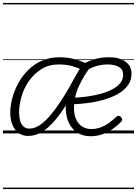

<svg xmlns="http://www.w3.org/2000/svg" viewBox="-20 -909 933 1308"><path d="M50 -142Q50 -189 64 -241.5Q78 -294 105 -343Q132 -392 172 -432Q212 -472 266 -495.5Q320 -519 386 -519Q424 -519 457.5 -513Q491 -507 525.5 -494.5Q560 -482 602 -461Q553 -398 518.5 -324.5Q484 -251 484 -173Q484 -126 499.5 -94Q515 -62 541.5 -46Q568 -30 601 -30Q639 -30 670.5 -43Q702 -56 727.5 -75.5Q753 -95 772 -113Q781 -121 789 -120Q797 -119 803 -112Q810 -105 812 -96.5Q814 -88 805 -79Q782 -55 750 -32Q718 -9 679.5 5Q641 19 597 19Q543 19 505 -6.5Q467 -32 447.5 -75.5Q428 -119 428 -173Q428 -227 446 -280.5Q464 -334 490 -382Q516 -430 539 -465L543 -431Q510 -448 470.5 -459Q431 -470 380 -470Q313 -470 262.5 -438.5Q212 -407 177.5 -357.5Q143 -308 126.5 -251Q110 -194 110 -143Q110 -112 117 -87Q124 -62 140 -47.5Q156 -33 181 -33Q210 -33 242.5 -51.5Q275 -70 312.5 -111.5Q350 -153 395 -221Q440 -289 493 -388L531 -375Q473 -260 424 -184Q375 -108 332 -64Q289 -20 250 -1.5Q211 17 173 17Q114 17 82 -27.5Q50 -72 50 -142ZM876 -407Q876 -363 852.5 -329.5Q829 -296 788.5 -272Q748 -248 695.5 -232Q643 -216 584.5 -208Q526 -200 466 -198L478 -243Q529 -245 578.5 -252Q628 -259 671.5 -271.5Q715 -284 748 -302Q781 -320 800 -344Q819 -368 819 -398Q819 -436 790 -453Q761 -470 715 -470Q674 -470 636.5 -459Q599 -448 560 -424L547 -474Q588 -495 629.5 -507Q671 -519 725 -519Q792 -519 834 -489.5Q876 -460 876 -407ZM0 369H893V379H0ZM0 -20H893V0H0ZM0 -505H893V-500H0ZM0 -889H893V-879H0Z"/></svg>

Font: Playwrite HR Guides
Style: Regular
Weight: 400
Designer: Veronika Burian, José Scaglione
Foundry: TypeTogether
Version: Version 1.003